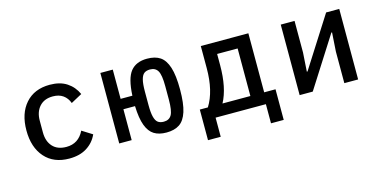

<svg xmlns="http://www.w3.org/2000/svg" viewBox="-67 -872 2695 1357"><g transform="rotate(-15 1280.0 -194.0)"><path d="M96 -258Q96 -382 160.5 -455Q225 -528 338 -528Q413 -528 462.5 -495.5Q512 -463 537 -407L456 -363Q442 -401 412.5 -422Q383 -443 338 -443Q275 -443 240 -404Q205 -365 205 -301V-215Q205 -150 240 -111.5Q275 -73 340 -73Q429 -73 470 -157L545 -110Q520 -54 468 -21Q416 12 339 12Q225 12 160.5 -61Q96 -134 96 -258Z M882 -226H797V0H706V-516H797V-302H883Q889 -428 929.5 -478Q970 -528 1050 -528Q1109 -528 1145.5 -503.5Q1182 -479 1201 -420Q1220 -361 1220 -258Q1220 -155 1201 -96Q1182 -37 1145 -12.5Q1108 12 1050 12Q995 12 959.5 -10Q924 -32 904.5 -84Q885 -136 882 -226ZM1051 -67Q1090 -67 1107.5 -97Q1125 -127 1125 -209V-307Q1125 -389 1107.5 -419Q1090 -449 1051 -449Q1024 -449 1008 -437Q992 -425 984 -394Q976 -363 976 -307V-209Q976 -153 984 -122Q992 -91 1008 -79Q1024 -67 1051 -67Z M1318 -84H1377Q1441 -186 1441 -354V-516H1789V-84H1872V140H1779V0H1411V140H1318ZM1688 -84V-432H1538V-350Q1538 -184 1484 -84Z M2026 -516H2127V-285L2118 -147H2123L2358 -516H2454V0H2353V-231L2362 -369H2357L2122 0H2026Z"/></g></svg>

Font: Writer Medium
Style: Regular
Weight: 500
Monospace: yes
Designer: Mike Abbink, Paul van der Laan, Pieter van Rosmalen
Foundry: Bold Monday
Version: Version 2.001 2020